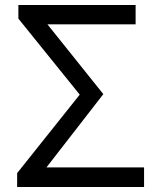

<svg xmlns="http://www.w3.org/2000/svg" viewBox="-20 -753 641 773"><path d="M49 -56 301 -372 54 -678V-733H526V-655H171L396 -374L167 -79H560V0H49Z"/></svg>

Font: Merged Yaku Han JP
Style: Regular
Weight: 400
Designer: Ryoko NISHIZUKA 西塚涼子 (kana, bopomofo & ideographs); Paul D. Hunt (Latin, Greek & Cyrillic); Sandoll Communications 산돌커뮤니
Foundry: Adobe
Version: Version 2.004